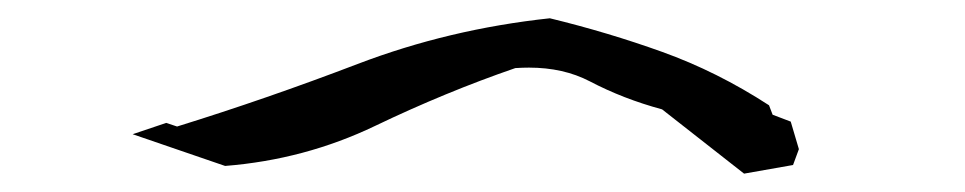

<svg xmlns="http://www.w3.org/2000/svg" viewBox="-20 -550 1040 207"><path d="M550.3 -477.1Q543.5 -477.1 535.6 -476.6Q460.4 -450.7 384.5 -414.3Q308.6 -377.9 222.7 -371.1L123 -405.3L159.2 -417.5L170.9 -413.6Q267.1 -443.4 365.5 -481Q463.9 -518.6 572.8 -530.3Q635.3 -515.1 693.8 -494.1Q753.4 -472.7 809.1 -436.5L813 -426.3L832.5 -418.9L841.3 -389.2L835 -372.1L782.2 -362.8L693.8 -432.1Q651.9 -443.4 615.7 -462.4Q587.4 -477.1 550.3 -477.1Z"/></svg>

Font: Bakudai
Style: Bold
Weight: 700
Version: Version 1.48